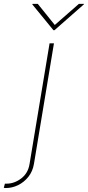

<svg xmlns="http://www.w3.org/2000/svg" viewBox="-112 -770 456 995"><path d="M144.9 -545.5H167.6L63.9 79.5Q57.5 117.9 35.3 146Q13.1 174 -17.9 189.3Q-49 204.5 -82.4 204.5Q-88.1 204.5 -92.3 203.1L-86.6 181.8H-78.1Q-37.6 181.8 -2 154.7Q33.7 127.5 41.2 79.5ZM83.8 -750 171.9 -640.6 296.9 -750H323.9L322.4 -747.2L170.5 -613.6H164.8L55.4 -747.2L56.8 -750Z"/></svg>

Font: Inter Thin  BETA
Style: Italic
Weight: 100
Italic angle: -9.39999°
Designer: Rasmus Andersson
Foundry: rsms
Version: Version 3.011;git-f93a4a705